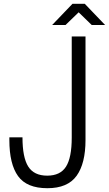

<svg xmlns="http://www.w3.org/2000/svg" viewBox="-20 -970 568 1001"><path d="M354 -779.8H425.8V-240.2Q425.8 -117.7 379.2 -53.2Q332.5 11.2 227.1 11.2Q119.6 11.2 74.2 -51.8Q28.8 -114.7 28.8 -240.2V-253.9H97.2Q97.2 -149.4 127.2 -101.8Q157.2 -54.2 226.1 -54.2Q294.4 -54.2 324.2 -101.3Q354 -148.4 354 -252ZM321.8 -839.8H252L357.9 -950.2H421.9L527.8 -839.8H458L390.1 -905.8Z"/></svg>

Font: Cooper Hewitt
Style: Book
Weight: 705
Designer: Village Type and Design LLC
Foundry: Cooper Hewitt Smithsonian Design Museum
Version: 1.000